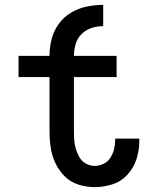

<svg xmlns="http://www.w3.org/2000/svg" viewBox="-20 -759 616 787"><path d="M368 8Q405 8 441 -3.5Q477 -15 502.5 -43Q528 -71 539.5 -107Q551 -143 551 -180Q551 -186 551 -191H452Q452 -188 452 -185Q452 -166 447.5 -147.5Q443 -129 432.5 -112.5Q422 -96 404.5 -87.5Q387 -79 368 -79Q350 -79 333 -88Q316 -97 306.5 -113Q297 -129 291.5 -146.5Q286 -164 284.5 -182.5Q283 -201 283 -220V-443H458V-530H283Q283 -554 290 -578Q297 -602 314.5 -619.5Q332 -637 355.5 -644.5Q379 -652 403 -652V-739Q369 -739 335 -732Q301 -725 271 -707Q241 -689 220.5 -660.5Q200 -632 191.5 -598.5Q183 -565 183 -530H56V-443H183V-220Q183 -186 188 -153Q193 -120 207.5 -89.5Q222 -59 246 -35.5Q270 -12 302.5 -2Q335 8 368 8Z"/></svg>

Font: Iosevka Sparkle Medium
Style: Regular
Weight: 500
Designer: Belleve Invis
Foundry: Belleve Invis
Version: Version 4.5.0; ttfautohint (v1.8.3)